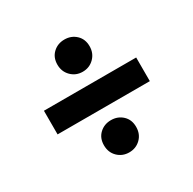

<svg xmlns="http://www.w3.org/2000/svg" viewBox="-133 -779 864 858"><g transform="rotate(-30 299.5 -350.0)"><path d="M62 -289V-411H538V-289ZM300 -59Q265 -59 241 -82.5Q217 -106 217 -143Q217 -180 241 -202.5Q265 -225 300 -225Q335 -225 359 -202.5Q383 -180 383 -143Q383 -106 359 -82.5Q335 -59 300 -59ZM300 -475Q265 -475 241 -499Q217 -523 217 -559Q217 -596 241 -618.5Q265 -641 300 -641Q335 -641 359 -618.5Q383 -596 383 -559Q383 -523 359 -499Q335 -475 300 -475Z"/></g></svg>

Font: MOST Montserrat
Style: Bold
Weight: 700
Designer: Julieta Ulanovsky
Foundry: Julieta Ulanovsky
Version: Version 8.000;March 11, 2024;FontCreator 15.0.0.2926 64-bit